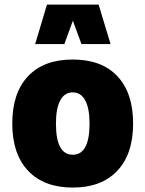

<svg xmlns="http://www.w3.org/2000/svg" viewBox="-20 -823 640 848"><path d="M301.3 -560.1Q429.2 -560.1 498.5 -486.3Q567.9 -412.6 567.9 -277.3Q567.9 -142.6 498 -68.6Q428.2 5.4 301.3 5.4Q174.3 5.4 104.2 -68.6Q34.2 -142.6 34.2 -277.3Q34.2 -412.6 103.8 -486.3Q173.3 -560.1 301.3 -560.1ZM301.3 -415Q265.1 -415 246.1 -379.6Q227.1 -344.2 227.1 -277.3Q227.1 -139.6 301.3 -139.6Q375.5 -139.6 375.5 -277.3Q375.5 -344.2 356.4 -379.6Q337.4 -415 301.3 -415ZM468.3 -628.4H339.8L301.8 -731.4L264.2 -628.4H135.3L187.5 -802.7H415.5Z"/></svg>

Font: Estedad-FD Black
Style: Regular
Weight: 900
Designer: Amin Abedi
Version: Version 7.3